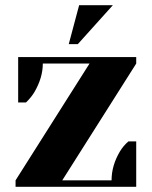

<svg xmlns="http://www.w3.org/2000/svg" viewBox="-20 -720 585 740"><path d="M40 -25 325 -475H145Q145 -420 112 -364Q99 -343 80 -325H50V-500H505V-475L220 -25H410Q410 -82 442 -136Q456 -159 475 -175H505V0H40ZM245 -550 285 -700H415L280 -550Z"/></svg>

Font: Yeseva One
Style: Regular
Weight: 400
Designer: Jovanny Lemonad
Foundry: Jovanny Lemonad
Version: Version 2.000